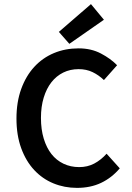

<svg xmlns="http://www.w3.org/2000/svg" viewBox="-20 -901 640 933"><path d="M354 12Q293 12 239.5 -10Q186 -32 146 -75Q106 -118 83 -181Q60 -244 60 -325Q60 -405 83 -468.5Q106 -532 146.5 -576Q187 -620 242 -643Q297 -666 362 -666Q423 -666 470.5 -641Q518 -616 549 -584L485 -512Q460 -536 430 -550.5Q400 -565 362 -565Q321 -565 287.5 -548.5Q254 -532 230 -501.5Q206 -471 192.5 -427Q179 -383 179 -328Q179 -272 192.5 -227.5Q206 -183 230 -152.5Q254 -122 288.5 -105.5Q323 -89 365 -89Q405 -89 437.5 -106Q470 -123 498 -154L562 -83Q523 -37 471.5 -12.5Q420 12 354 12ZM317 -688 266 -746 422 -881 485 -805Z"/></svg>

Font: Source Code Pro Semibold
Style: Regular
Weight: 600
Monospace: yes
Designer: Paul D. Hunt, Teo Tuominen
Foundry: Adobe Systems Incorporated
Version: Version 2.030;PS 1.000;hotconv 16.6.51;makeotf.lib2.5.65220